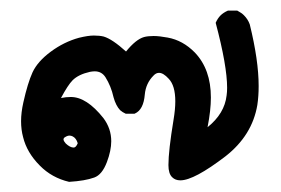

<svg xmlns="http://www.w3.org/2000/svg" viewBox="-20 -183 540 369"><path d="M56.6 135.3Q31.7 110.4 24.4 80.6Q20.5 66.4 20.5 49.8Q20.5 33.2 24.9 13.7Q33.2 -23.4 42.5 -43.9Q52.2 -64.9 77.6 -83.7Q103 -102.5 131.8 -110.4Q149.4 -114.7 160.4 -114.7Q171.4 -114.7 179.2 -112.8Q195.8 -107.9 222.2 -84Q241.2 -107.4 256.8 -111.8Q264.2 -113.8 275.1 -113.8Q286.1 -113.8 302.2 -110.8Q331.5 -105.5 354.5 -82Q385.3 -49.8 385.3 4.4Q385.3 28.8 378.9 61.5Q411.6 35.2 415.5 0.5Q416.5 -6.3 416.5 -14.2Q416.5 -56.6 394.5 -139.2Q398.4 -147.9 403.8 -153.3Q409.2 -158.7 418 -162.6H436Q444.3 -158.2 448.7 -153.8Q456.5 -146 460 -136.2Q477.1 -66.9 477.1 -17.6Q477.1 2 474.6 18.6Q464.8 77.1 413.6 117.2Q353 163.6 326.7 163.6Q316.9 163.6 311 157.7Q303.7 150.9 303.7 134.3Q303.7 106.9 313.5 47.4Q316.9 27.3 316.9 11.7Q316.9 -18.6 304.2 -31.7Q293.9 -43 285.6 -43Q279.8 -43 274.9 -37.6Q260.3 -22.9 258.3 -1.5Q255.9 27.8 239.3 35.2L238.3 35.6H221.7Q215.3 32.7 210.9 28.8Q202.6 20 198.2 3.9Q193.4 -17.6 182.6 -34.7Q175.3 -45.9 162.1 -45.9Q157.7 -45.9 152.8 -44.9Q130.9 -40 119.6 -28.8Q110.4 -19.5 97.2 5.4Q106.4 3.4 116.2 3.4Q146.5 3.4 178.7 43.9Q193.8 64 193.8 88.4Q193.8 106.4 185.5 128.4Q176.3 152.8 161.1 158.2Q143.6 164.6 112.8 166.5Q79.6 158.7 56.6 135.3ZM119.6 79.1Q116.7 77.6 113.3 77.6Q108.9 77.6 103 82Q102.1 83.5 102.1 84.2Q102.1 85 102.1 85.4Q102.5 88.4 106.4 92.8Q114.7 100.6 121.6 100.6Q126 100.6 129.4 92.3Q126.5 82.5 119.6 79.1Z"/></svg>

Font: Bakudai
Style: Medium
Weight: 500
Version: Version 1.48